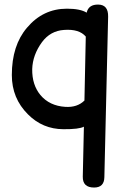

<svg xmlns="http://www.w3.org/2000/svg" viewBox="-20 -549 560 847"><path d="M395 278.3Q344.2 278.3 345.2 230L350.1 9.8Q329.1 21.5 259.3 21Q168 20.5 103.5 -44.4Q32.2 -115.2 32.2 -217.8Q32.2 -348.6 99.1 -426.8Q169.9 -510.7 275.4 -510.7Q334 -510.7 362.3 -493.2Q370.6 -529.8 414.1 -528.8Q458 -527.8 457 -475.6L440.4 232.9Q439.5 278.3 395 278.3ZM352.5 -105.5 358.4 -387.7Q329.1 -421.9 262.7 -417Q202.1 -413.1 165 -362.8Q124 -306.6 122.1 -244.1Q121.1 -174.8 158.2 -129.9Q198.2 -82 268.1 -77.6Q320.8 -74.2 352.5 -105.5Z"/></svg>

Font: Comic Relief
Style: Regular
Weight: 400
Designer: Jeff Davis
Foundry: Loudifier
Version: Version 1.0